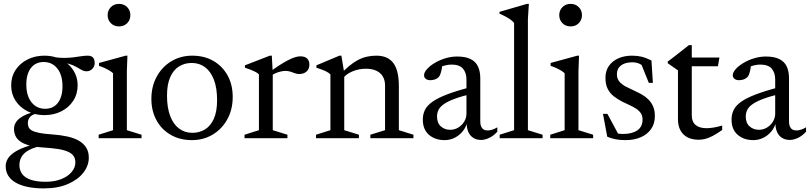

<svg xmlns="http://www.w3.org/2000/svg" viewBox="-20 -730 4277 1014"><path d="M211.5 265Q164 265 126.5 257.2Q89 249.5 63 234.5Q37 219.5 23.5 197.8Q10 176 10 147.5Q10 127.5 20.5 109.5Q31 91.5 53.2 76Q75.5 60.5 109.8 47.8Q144 35 192 25H217.5V37Q166 45.5 136.5 60.8Q107 76 94.8 96.5Q82.5 117 82.5 141.5Q82.5 169 97.2 189Q112 209 142.8 219.5Q173.5 230 221.5 230Q268 230 303.2 216Q338.5 202 358.2 178.5Q378 155 378 127.5Q378 108 369 94.5Q360 81 340.2 71.8Q320.5 62.5 288.2 57.2Q256 52 209 49Q162 46 131.8 37.2Q101.5 28.5 84.5 15.2Q67.5 2 60.8 -14.5Q54 -31 54 -49Q54 -83 85.5 -106.5Q117 -130 170.5 -141L183 -132Q156 -128.5 141.5 -115.2Q127 -102 127 -80Q127 -68 131.2 -58.2Q135.5 -48.5 148.2 -41Q161 -33.5 187 -28.2Q213 -23 256.5 -20Q300 -17 335.5 -9.2Q371 -1.5 396.2 13Q421.5 27.5 435.2 49.5Q449 71.5 449 103Q449 145 420.2 182Q391.5 219 338.2 242Q285 265 211.5 265ZM214.5 -122Q165.5 -122 125.5 -142.2Q85.5 -162.5 62.2 -198Q39 -233.5 39 -278.5Q39 -325 62.2 -360.5Q85.5 -396 125.5 -416Q165.5 -436 214.5 -436Q251.5 -436 283.2 -424.5Q315 -413 339 -391.8Q363 -370.5 376.5 -342Q390 -313.5 390 -279.5Q390 -233.5 366.8 -197.8Q343.5 -162 303.8 -142Q264 -122 214.5 -122ZM218.5 -155.5Q261.5 -155.5 285.8 -187Q310 -218.5 310 -274.5Q310 -334 282.8 -368.2Q255.5 -402.5 210.5 -402.5Q168 -402.5 143.5 -371.2Q119 -340 119 -283.5Q119 -224.5 146.2 -190Q173.5 -155.5 218.5 -155.5ZM276 -400.5 260 -429Q292.5 -424 319 -424.2Q345.5 -424.5 367.2 -427.2Q389 -430 408 -433Q427 -436 444 -436Q461.5 -436 470.8 -426.5Q480 -417 480 -397.5Q480 -379 467.5 -366.2Q455 -353.5 437.5 -353.5Q423.5 -353.5 410.8 -360.8Q398 -368 381.5 -377.5Q365 -387 339.8 -394Q314.5 -401 276 -400.5Z M608.5 -590.5Q582 -590.5 565.2 -607.8Q548.5 -625 548.5 -650Q548.5 -675 565.2 -692.2Q582 -709.5 608.5 -709.5Q635 -709.5 651.8 -692.2Q668.5 -675 668.5 -650Q668.5 -625 651.8 -607.8Q635 -590.5 608.5 -590.5ZM653 -436 650 -355V-42.5L727.5 -18.5V0H501V-18.5L577 -42.5V-343Q571.5 -349 559.8 -356.2Q548 -363.5 533.2 -370.5Q518.5 -377.5 503 -382V-397.5L644 -436Z M996 -28.5Q1033.5 -28.5 1063 -46.8Q1092.5 -65 1109.5 -103.2Q1126.5 -141.5 1126.5 -201Q1126.5 -265 1109.8 -308.8Q1093 -352.5 1063 -375Q1033 -397.5 992.5 -397.5Q955 -397.5 925.5 -379.2Q896 -361 879 -322.8Q862 -284.5 862 -225Q862 -161.5 878.8 -117.5Q895.5 -73.5 925.8 -51Q956 -28.5 996 -28.5ZM993 10Q930 10 881.8 -17.8Q833.5 -45.5 806.5 -94.8Q779.5 -144 779.5 -208Q779.5 -274 807.8 -325.5Q836 -377 884.8 -406.5Q933.5 -436 995.5 -436Q1059 -436 1107 -408.2Q1155 -380.5 1182 -331.5Q1209 -282.5 1209 -218Q1209 -152 1180.8 -100.5Q1152.5 -49 1103.8 -19.5Q1055 10 993 10Z M1565.5 -432.5Q1591 -432.5 1602.5 -420.5Q1614 -408.5 1614 -389Q1614 -366.5 1599.5 -352.8Q1585 -339 1559.5 -339Q1548.5 -339 1537.5 -343.2Q1526.5 -347.5 1514.2 -351.5Q1502 -355.5 1487.5 -355.5Q1476 -355.5 1462 -352.2Q1448 -349 1434.5 -343Q1421 -337 1411 -329L1400 -346.5Q1429.5 -368.5 1454.2 -384.5Q1479 -400.5 1499.5 -411.2Q1520 -422 1536.5 -427.2Q1553 -432.5 1565.5 -432.5ZM1420.5 -344.5V-42.5L1498 -18.5V0H1271.5V-18.5L1347.5 -42.5V-337Q1341 -344 1330.8 -349.5Q1320.5 -355 1306.2 -360.8Q1292 -366.5 1273.5 -372.5V-385L1405 -436H1415.5Z M1798 -344.5V-42.5L1875.5 -18.5V0H1649V-18.5L1725 -42.5V-337Q1717 -345.5 1701 -353.5Q1685 -361.5 1651 -372.5V-385L1772.5 -436H1783ZM1936 -18.5 2013.5 -42.5V-279Q2013.5 -306 2002 -325.8Q1990.5 -345.5 1968 -356.2Q1945.5 -367 1913 -367Q1873.5 -367 1839.8 -352.2Q1806 -337.5 1793 -317L1773.5 -333Q1800 -361.5 1823.8 -381.2Q1847.5 -401 1870.2 -413Q1893 -425 1917 -430.5Q1941 -436 1967.5 -436Q2028 -436 2057.2 -397.2Q2086.5 -358.5 2086.5 -274.5V-42.5L2163.5 -18.5V0H1936Z M2472.5 -271.5 2480.5 -236.5Q2421.5 -223 2384 -209.2Q2346.5 -195.5 2325.5 -181Q2304.5 -166.5 2296.2 -150.2Q2288 -134 2288 -114.5Q2288 -80.5 2308.2 -62.5Q2328.5 -44.5 2357.5 -44.5Q2381 -44.5 2400.5 -56.5Q2420 -68.5 2431.8 -88Q2443.5 -107.5 2443.5 -130V-310Q2443.5 -346 2425 -367.5Q2406.5 -389 2364 -389Q2349 -389 2329.5 -384.2Q2310 -379.5 2291.5 -370L2317 -393Q2315.5 -379 2312.8 -365Q2310 -351 2306.2 -340Q2302.5 -329 2297 -323Q2289 -314.5 2277 -310.5Q2265 -306.5 2253 -306.5Q2237.5 -306.5 2228.5 -313.8Q2219.5 -321 2219.5 -332Q2219.5 -347.5 2234.8 -364.8Q2250 -382 2275.2 -397.2Q2300.5 -412.5 2331.5 -422Q2362.5 -431.5 2394.5 -431.5Q2438 -431.5 2465 -418.2Q2492 -405 2504.2 -379.2Q2516.5 -353.5 2516.5 -316V-87.5Q2516.5 -72 2521 -61.8Q2525.5 -51.5 2534.2 -46.2Q2543 -41 2556 -41Q2567.5 -41 2580.8 -45.5Q2594 -50 2606.5 -57.5V-34.5Q2586 -12 2563.2 -1.5Q2540.5 9 2521 9Q2497 9 2479.8 -1.8Q2462.5 -12.5 2453.5 -32.8Q2444.5 -53 2444.5 -80.5L2447.5 -85.5Q2441 -57.5 2423.2 -36Q2405.5 -14.5 2380.8 -2.2Q2356 10 2328 10Q2278 10 2245.5 -18Q2213 -46 2213 -98.5Q2213 -126.5 2224.2 -149.5Q2235.5 -172.5 2264 -192.8Q2292.5 -213 2343.2 -232.2Q2394 -251.5 2472.5 -271.5Z M2768 -42.5 2845.5 -18.5V0H2619V-18.5L2695 -42.5V-609Q2688.5 -617 2678 -625Q2667.5 -633 2652.5 -641.2Q2637.5 -649.5 2618 -657.5V-667.5L2763 -709.5H2773L2768 -629.5Z M2993.5 -590.5Q2967 -590.5 2950.2 -607.8Q2933.5 -625 2933.5 -650Q2933.5 -675 2950.2 -692.2Q2967 -709.5 2993.5 -709.5Q3020 -709.5 3036.8 -692.2Q3053.5 -675 3053.5 -650Q3053.5 -625 3036.8 -607.8Q3020 -590.5 2993.5 -590.5ZM3038 -436 3035 -355V-42.5L3112.5 -18.5V0H2886V-18.5L2962 -42.5V-343Q2956.5 -349 2944.8 -356.2Q2933 -363.5 2918.2 -370.5Q2903.5 -377.5 2888 -382V-397.5L3029 -436Z M3317.5 -436Q3345.5 -436 3368.5 -430.5Q3391.5 -425 3420.5 -410.5L3428 -292.5H3406.5L3357.5 -414L3391.5 -372Q3373 -386.5 3356.2 -393.8Q3339.5 -401 3319 -401Q3281.5 -401 3259.8 -384.5Q3238 -368 3238 -338.5Q3238 -314 3251.5 -298.5Q3265 -283 3287 -271.8Q3309 -260.5 3334 -249Q3353 -240.5 3371.5 -229.8Q3390 -219 3405 -204Q3420 -189 3429.2 -168Q3438.5 -147 3438.5 -117.5Q3438.5 -76.5 3418.2 -48Q3398 -19.5 3363.2 -4.8Q3328.5 10 3284 10Q3255 10 3232.2 5.8Q3209.5 1.5 3187 -8L3164.5 -128.5H3188L3255 -4L3194 -43Q3213 -34 3225.8 -29.5Q3238.5 -25 3249 -23.8Q3259.5 -22.5 3270.5 -22.5Q3318 -22.5 3345.8 -41.5Q3373.5 -60.5 3373.5 -98Q3373.5 -119 3363.8 -133Q3354 -147 3337.8 -157.2Q3321.5 -167.5 3302.5 -176Q3283.5 -184.5 3265.5 -193.5Q3241.5 -206 3221.5 -221.5Q3201.5 -237 3189.5 -260.5Q3177.5 -284 3177.5 -319Q3177.5 -356 3195.8 -382Q3214 -408 3245.8 -422Q3277.5 -436 3317.5 -436Z M3633.5 -120Q3633.5 -86.5 3653.8 -69.8Q3674 -53 3711.5 -53Q3729 -53 3749.5 -56.5Q3770 -60 3794 -67V-43.5Q3765 -23 3743.2 -11.8Q3721.5 -0.5 3704 3.8Q3686.5 8 3669.5 8Q3636.5 8 3612 -4.2Q3587.5 -16.5 3574 -40.8Q3560.5 -65 3560.5 -100.5V-358.5L3506.5 -396V-405Q3517.5 -413 3528.2 -421.2Q3539 -429.5 3550 -438Q3561 -446.5 3572 -455.2Q3583 -464 3594.5 -473Q3606 -482 3618 -491.5H3633.5V-411ZM3605 -380V-426H3779.5L3771.5 -380Z M4103 -271.5 4111 -236.5Q4052 -223 4014.5 -209.2Q3977 -195.5 3956 -181Q3935 -166.5 3926.8 -150.2Q3918.5 -134 3918.5 -114.5Q3918.5 -80.5 3938.8 -62.5Q3959 -44.5 3988 -44.5Q4011.5 -44.5 4031 -56.5Q4050.5 -68.5 4062.2 -88Q4074 -107.5 4074 -130V-310Q4074 -346 4055.5 -367.5Q4037 -389 3994.5 -389Q3979.5 -389 3960 -384.2Q3940.5 -379.5 3922 -370L3947.5 -393Q3946 -379 3943.2 -365Q3940.5 -351 3936.8 -340Q3933 -329 3927.5 -323Q3919.5 -314.5 3907.5 -310.5Q3895.5 -306.5 3883.5 -306.5Q3868 -306.5 3859 -313.8Q3850 -321 3850 -332Q3850 -347.5 3865.2 -364.8Q3880.5 -382 3905.8 -397.2Q3931 -412.5 3962 -422Q3993 -431.5 4025 -431.5Q4068.5 -431.5 4095.5 -418.2Q4122.5 -405 4134.8 -379.2Q4147 -353.5 4147 -316V-87.5Q4147 -72 4151.5 -61.8Q4156 -51.5 4164.8 -46.2Q4173.5 -41 4186.5 -41Q4198 -41 4211.2 -45.5Q4224.5 -50 4237 -57.5V-34.5Q4216.5 -12 4193.8 -1.5Q4171 9 4151.5 9Q4127.5 9 4110.2 -1.8Q4093 -12.5 4084 -32.8Q4075 -53 4075 -80.5L4078 -85.5Q4071.5 -57.5 4053.8 -36Q4036 -14.5 4011.2 -2.2Q3986.5 10 3958.5 10Q3908.5 10 3876 -18Q3843.5 -46 3843.5 -98.5Q3843.5 -126.5 3854.8 -149.5Q3866 -172.5 3894.5 -192.8Q3923 -213 3973.8 -232.2Q4024.5 -251.5 4103 -271.5Z"/></svg>

Font: Newsreader 16pt
Style: Regular
Weight: 400
Designer: Hugues Gentile
Foundry: Production Type
Version: Version 1.003